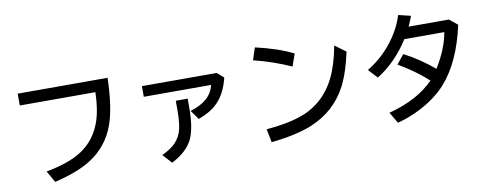

<svg xmlns="http://www.w3.org/2000/svg" viewBox="-71 -1201 4142 1628"><g transform="rotate(-10 2000.0 -386.5)"><path d="M111.8 -740.2H885.7Q878.9 -482.4 825.7 -336.4Q763.2 -166.5 609.9 -68.8Q495.1 4.4 294.9 51.8L238.8 -47.4Q441.4 -85.4 549.8 -158.2Q668.9 -237.8 720.7 -378.4Q758.8 -482.4 762.7 -638.2H111.8Z M1160.2 -620.1H1804.2L1860.4 -570.3Q1828.1 -436 1752 -360.4Q1691.4 -300.3 1586.9 -262.2L1530.3 -341.3Q1710 -394.5 1739.3 -528.3H1160.2ZM1421.4 -448.2H1523.9V-370.1Q1523.9 -201.7 1483.9 -109.9Q1438.5 -7.3 1300.3 64L1229 -14.2Q1311.5 -54.2 1348.6 -94.7Q1391.6 -142.6 1406.2 -200.7Q1421.4 -260.3 1421.4 -371.1Z M2446.8 -562Q2292.5 -630.9 2126 -672.4L2160.2 -777.3Q2353 -733.4 2483.9 -668ZM2138.2 -76.2Q2379.9 -96.7 2508.3 -162.6Q2659.7 -240.7 2740.7 -402.3Q2793.5 -506.8 2826.2 -675.8L2919.9 -606.9Q2880.4 -426.3 2824.2 -319.8Q2722.7 -126 2513.7 -39.1Q2381.8 15.6 2161.1 39.1Z M3821.8 -724.1 3891.6 -667Q3823.2 -354.5 3669.9 -183.1Q3585 -88.4 3450.2 -17.1Q3354.5 33.2 3244.6 63L3188 -33.2Q3439 -98.6 3577.6 -242.2Q3463.4 -344.7 3325.7 -423.8L3389.6 -502.9Q3523.9 -433.1 3645 -331.1Q3740.2 -483.4 3764.6 -626H3420.9Q3302.7 -441.9 3142.6 -344.2L3070.8 -421.9Q3225.6 -515.1 3325.2 -668.5Q3376.5 -746.6 3404.8 -836.9L3510.7 -811Q3494.6 -767.1 3474.6 -724.1Z"/></g></svg>

Font: BIZ UDGothic
Style: Bold
Weight: 700
Monospace: yes
Designer: TypeBank Co., Ltd.
Foundry: Morisawa Inc.
Version: Version 1.05